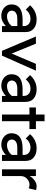

<svg xmlns="http://www.w3.org/2000/svg" viewBox="1110 -1810 709 2970"><g transform="rotate(90 1465.0 -324.5)"><path d="M226 10Q175 10 135 -10Q95 -30 71.5 -65.5Q48 -101 48 -149Q48 -319 284 -319H383V-342Q383 -386 351.5 -413.5Q320 -441 272 -441Q185 -441 128 -368L61 -435Q154 -536 280 -536Q370 -536 423 -491Q476 -446 476 -364V0H383V-60Q351 -28 310.5 -9Q270 10 226 10ZM230 -78Q277 -78 318 -99Q359 -120 383 -153V-237H271Q210 -237 177.5 -214.5Q145 -192 145 -151Q145 -118 169 -98Q193 -78 230 -78Z M766 0 544 -525H655L808 -150L967 -525H1073L840 0Z M1306 10Q1255 10 1215 -10Q1175 -30 1151.5 -65.5Q1128 -101 1128 -149Q1128 -319 1364 -319H1463V-342Q1463 -386 1431.5 -413.5Q1400 -441 1352 -441Q1265 -441 1208 -368L1141 -435Q1234 -536 1360 -536Q1450 -536 1503 -491Q1556 -446 1556 -364V0H1463V-60Q1431 -28 1390.5 -9Q1350 10 1306 10ZM1310 -78Q1357 -78 1398 -99Q1439 -120 1463 -153V-237H1351Q1290 -237 1257.5 -214.5Q1225 -192 1225 -151Q1225 -118 1249 -98Q1273 -78 1310 -78Z M1751 0V-425H1642V-525H1751V-659H1854V-525H1976V-425H1854V0Z M2219 10Q2168 10 2128 -10Q2088 -30 2064.5 -65.5Q2041 -101 2041 -149Q2041 -319 2277 -319H2376V-342Q2376 -386 2344.5 -413.5Q2313 -441 2265 -441Q2178 -441 2121 -368L2054 -435Q2147 -536 2273 -536Q2363 -536 2416 -491Q2469 -446 2469 -364V0H2376V-60Q2344 -28 2303.5 -9Q2263 10 2219 10ZM2223 -78Q2270 -78 2311 -99Q2352 -120 2376 -153V-237H2264Q2203 -237 2170.5 -214.5Q2138 -192 2138 -151Q2138 -118 2162 -98Q2186 -78 2223 -78Z M2599 0V-525H2703V-426Q2726 -473 2770 -504.5Q2814 -536 2863 -536Q2880 -536 2895.5 -533Q2911 -530 2920 -526L2893 -414Q2881 -419 2866.5 -422.5Q2852 -426 2838 -426Q2802 -426 2771.5 -408Q2741 -390 2722 -359Q2703 -328 2703 -290V0Z"/></g></svg>

Font: Readex Pro
Style: Regular
Weight: 400
Designer: Bonnie Shaver-Troup, Thomas Jockin
Foundry: Lexend
Version: Version 1.204; ttfautohint (v1.8.4.7-5d5b)